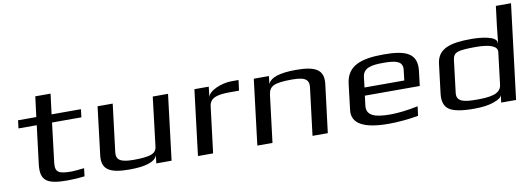

<svg xmlns="http://www.w3.org/2000/svg" viewBox="-56 -1044 3870 1398"><g transform="rotate(-10 1878.5 -345.0)"><path d="M278 -136 313 -425H530L537 -484H320L339 -634H226L207 -484H72L65 -425H200L165 -141C151 -22 200 10 350 10C394 10 437 7 478 2L485 -57C437 -52 407 -49 394 -49C297 -49 269 -62 278 -136Z M810 10C930 10 1000 -13 1016 -59L1009 0H1122L1181 -484H1068L1024 -119C1021 -94 1006 -77 981 -68C956 -59 913 -54 850 -54C822 -54 798 -56 779 -61C738 -70 724 -93 729 -134L772 -484H660L617 -129C604 -23 666 10 810 10Z M1473 -405 1482 -484H1376L1317 0H1429L1471 -341C1479 -407 1542 -417 1631 -417H1694L1704 -494H1649C1583 -494 1479 -456 1473 -405Z M2128 -494C2007 -494 1938 -471 1920 -425L1927 -484H1815L1756 0H1868L1911 -350C1915 -381 1928 -402 1953 -413C1976 -424 2021 -430 2087 -430C2116 -430 2139 -428 2157 -424C2199 -414 2212 -391 2207 -350L2164 0H2277L2321 -355C2334 -461 2271 -494 2128 -494Z M2778 -494C2607 -494 2505 -458 2489 -329L2466 -138C2454 -39 2541 10 2726 10C2796 10 2870 3 2946 -10L2955 -79C2875 -63 2806 -55 2749 -55C2645 -55 2572 -73 2581 -149L2590 -222H2996L3009 -329C3025 -458 2944 -494 2778 -494ZM2763 -434C2854 -434 2909 -423 2901 -357L2892 -281H2598L2607 -357C2615 -423 2675 -434 2763 -434Z M3424 -494C3271 -494 3175 -468 3162 -357L3136 -144C3128 -85 3142 -45 3175 -23C3208 -1 3268 10 3356 10C3418 10 3469 3 3506 -11C3544 -24 3564 -40 3566 -57L3559 0H3669L3755 -700H3643L3625 -555C3622 -528 3618 -487 3612 -432H3610C3614 -482 3495 -494 3424 -494ZM3387 -52C3295 -52 3237 -62 3245 -127L3274 -366C3277 -393 3289 -411 3311 -419C3332 -427 3377 -431 3444 -431C3554 -431 3607 -409 3602 -366L3573 -127C3564 -61 3484 -52 3387 -52Z"/></g></svg>

Font: Gamestation Extended
Style: Italic
Weight: 400
Width: 7
Designer: Jonas Hecksher
Foundry: Jonas Hecksher, Playtypeª, e-types AS
Version: Version 1.003